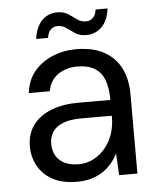

<svg xmlns="http://www.w3.org/2000/svg" viewBox="-51 -730 650 786"><g transform="rotate(-5 274.0 -337.0)"><path d="M235 12Q174 12 134 -10Q94 -32 74 -69Q54 -106 54 -148Q54 -200 80.5 -236Q107 -272 155 -291Q203 -310 267 -310H399Q399 -359 386.5 -392Q374 -425 346.5 -441.5Q319 -458 276 -458Q230 -458 196.5 -435Q163 -412 155 -367H69Q75 -420 104.5 -455.5Q134 -491 179.5 -510Q225 -529 276 -529Q346 -529 392 -503.5Q438 -478 460.5 -432.5Q483 -387 483 -325V0H408L403 -90Q393 -69 377.5 -50.5Q362 -32 341.5 -18Q321 -4 294 4Q267 12 235 12ZM247 -59Q281 -59 309 -74Q337 -89 357.5 -114Q378 -139 388.5 -171Q399 -203 399 -237V-245H274Q227 -245 197.5 -233Q168 -221 155 -200Q142 -179 142 -152Q142 -124 154 -103Q166 -82 189.5 -70.5Q213 -59 247 -59ZM324 -583Q297 -583 279 -595Q261 -607 245.5 -618.5Q230 -630 209 -630Q193 -630 181.5 -619Q170 -608 167 -585H118Q125 -635 150.5 -660.5Q176 -686 213 -686Q240 -686 257.5 -674.5Q275 -663 291 -651Q307 -639 328 -639Q345 -639 356.5 -650.5Q368 -662 371 -684H420Q414 -635 388 -609Q362 -583 324 -583Z"/></g></svg>

Font: DM Sans 11pt
Style: Regular
Weight: 400
Version: Version 4.004;gftools[0.9.30]